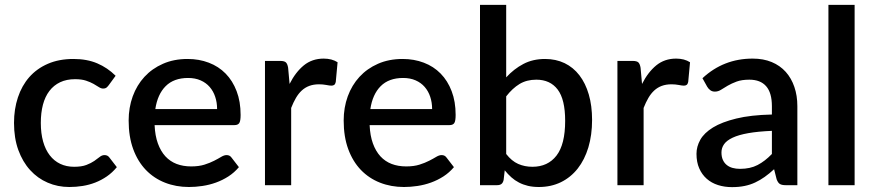

<svg xmlns="http://www.w3.org/2000/svg" viewBox="-20 -760 3595 788"><path d="M426 -410 454.5 -449C432.5 -471 407.4 -488 379.2 -500C351.1 -512 318.5 -518 281.5 -518C241.8 -518 206.8 -511.4 176.5 -498.2C146.2 -485.1 120.8 -466.8 100.2 -443.5C79.8 -420.2 64.2 -392.4 53.5 -360.2C42.8 -328.1 37.5 -293.2 37.5 -255.5C37.5 -213.8 43.4 -176.8 55.2 -144.3C67.1 -111.8 83.2 -84.3 103.8 -61.8C124.2 -39.3 148.2 -22.1 175.8 -10.3C203.2 1.6 232.8 7.5 264.5 7.5C282.8 7.5 301 6.1 319 3.2C337 0.4 354.3 -4.3 371 -10.8C387.7 -17.3 403.5 -25.7 418.5 -36C433.5 -46.3 447.2 -59 459.5 -74L429 -113.5C424.3 -120.2 417.7 -123.5 409 -123.5C402 -123.5 395.4 -121 389.3 -116C383.1 -111 375.7 -105.5 367 -99.5C358.3 -93.5 347.5 -88 334.5 -83C321.5 -78 304.7 -75.5 284 -75.5C263 -75.5 244.1 -79.5 227.3 -87.5C210.4 -95.5 196.1 -107.2 184.3 -122.5C172.4 -137.8 163.3 -156.7 157 -179C150.7 -201.3 147.5 -226.8 147.5 -255.5C147.5 -283.2 150.4 -308.1 156.2 -330.3C162.1 -352.4 170.9 -371.3 182.8 -386.8C194.6 -402.3 209.3 -414.2 226.8 -422.5C244.3 -430.8 264.7 -435 288 -435C306 -435 321 -433 333 -429C345 -425 355.3 -420.6 363.8 -415.8C372.3 -410.9 379.6 -406.5 385.8 -402.5C391.9 -398.5 397.8 -396.5 403.5 -396.5C409.2 -396.5 413.5 -397.7 416.5 -400C419.5 -402.3 422.7 -405.7 426 -410Z M750 -518C712.3 -518 678.6 -511.4 648.8 -498.2C618.9 -485.1 593.6 -467.2 572.7 -444.5C551.9 -421.8 535.9 -395.2 524.7 -364.5C513.6 -333.8 508 -300.8 508 -265.5C508 -221.2 514.2 -182 526.7 -148C539.2 -114 556.6 -85.5 578.7 -62.5C600.9 -39.5 627.1 -22.1 657.2 -10.3C687.4 1.6 720.2 7.5 755.5 7.5C773.5 7.5 792 6.1 811 3.2C830 0.4 848.5 -4.3 866.5 -10.8C884.5 -17.3 901.5 -25.7 917.5 -36C933.5 -46.3 947.8 -59 960.5 -74L930 -113.5C925.3 -120.2 918.7 -123.5 910 -123.5C903.3 -123.5 896 -121.1 888 -116.3C880 -111.4 870.3 -106.1 859 -100.3C847.7 -94.4 834.3 -89.1 819 -84.2C803.7 -79.4 785.5 -77 764.5 -77C742.5 -77 722.6 -80.4 704.7 -87.2C686.9 -94.1 671.6 -104.5 658.7 -118.5C645.9 -132.5 635.7 -150.1 628 -171.2C620.3 -192.4 615.8 -217.5 614.5 -246.5H942C951.7 -246.5 958.3 -249.3 962 -255C965.7 -260.7 967.5 -271.8 967.5 -288.5C967.5 -324.8 962.1 -357.2 951.2 -385.7C940.4 -414.2 925.3 -438.3 906 -458C886.7 -477.7 863.7 -492.6 837 -502.7C810.3 -512.9 781.3 -518 750 -518ZM752 -440C771.3 -440 788.4 -436.7 803.2 -430.2C818.1 -423.7 830.5 -414.7 840.5 -403.2C850.5 -391.7 858.1 -378.2 863.2 -362.7C868.4 -347.2 871 -330.5 871 -312.5H617.5C623.5 -352.8 637.7 -384.2 660 -406.5C682.3 -428.8 713 -440 752 -440Z M1067.5 0H1175V-317C1181 -332.3 1187.5 -346 1194.5 -358C1201.5 -370 1209.5 -380.2 1218.5 -388.5C1227.5 -396.8 1237.8 -403.2 1249.5 -407.5C1261.2 -411.8 1274.5 -414 1289.5 -414C1299.8 -414 1309.7 -413.1 1319 -411.3C1328.3 -409.4 1335.5 -408.5 1340.5 -408.5C1345.2 -408.5 1348.9 -409.6 1351.8 -411.8C1354.6 -413.9 1356.7 -417.8 1358 -423.5L1365.5 -504.5C1357.8 -509.5 1349.2 -513.2 1339.5 -515.8C1329.8 -518.2 1319.5 -519.5 1308.5 -519.5C1276.8 -519.5 1249.7 -510.2 1227 -491.8C1204.3 -473.2 1184.8 -447.8 1168.5 -415.5L1162.5 -482C1160.8 -492.3 1157.8 -499.6 1153.5 -503.8C1149.2 -507.9 1141.3 -510 1130 -510H1067.5Z M1632.5 -518C1594.8 -518 1561.1 -511.4 1531.2 -498.2C1501.4 -485.1 1476.1 -467.2 1455.2 -444.5C1434.4 -421.8 1418.4 -395.2 1407.2 -364.5C1396.1 -333.8 1390.5 -300.8 1390.5 -265.5C1390.5 -221.2 1396.7 -182 1409.2 -148C1421.7 -114 1439.1 -85.5 1461.2 -62.5C1483.4 -39.5 1509.6 -22.1 1539.7 -10.3C1569.9 1.6 1602.7 7.5 1638 7.5C1656 7.5 1674.5 6.1 1693.5 3.2C1712.5 0.4 1731 -4.3 1749 -10.8C1767 -17.3 1784 -25.7 1800 -36C1816 -46.3 1830.3 -59 1843 -74L1812.5 -113.5C1807.8 -120.2 1801.2 -123.5 1792.5 -123.5C1785.8 -123.5 1778.5 -121.1 1770.5 -116.3C1762.5 -111.4 1752.8 -106.1 1741.5 -100.3C1730.2 -94.4 1716.8 -89.1 1701.5 -84.2C1686.2 -79.4 1668 -77 1647 -77C1625 -77 1605.1 -80.4 1587.2 -87.2C1569.4 -94.1 1554.1 -104.5 1541.2 -118.5C1528.4 -132.5 1518.2 -150.1 1510.5 -171.2C1502.8 -192.4 1498.3 -217.5 1497 -246.5H1824.5C1834.2 -246.5 1840.8 -249.3 1844.5 -255C1848.2 -260.7 1850 -271.8 1850 -288.5C1850 -324.8 1844.6 -357.2 1833.7 -385.7C1822.9 -414.2 1807.8 -438.3 1788.5 -458C1769.2 -477.7 1746.2 -492.6 1719.5 -502.7C1692.8 -512.9 1663.8 -518 1632.5 -518ZM1634.5 -440C1653.8 -440 1670.9 -436.7 1685.7 -430.2C1700.6 -423.7 1713 -414.7 1723 -403.2C1733 -391.7 1740.6 -378.2 1745.7 -362.7C1750.9 -347.2 1753.5 -330.5 1753.5 -312.5H1500C1506 -352.8 1520.2 -384.2 1542.5 -406.5C1564.8 -428.8 1595.5 -440 1634.5 -440Z M1950 0H2020C2027.7 0 2033.7 -1.7 2038 -5C2042.3 -8.3 2045.3 -13.8 2047 -21.5L2051.5 -61C2060.2 -50.3 2069.2 -40.8 2078.8 -32.2C2088.2 -23.8 2098.7 -16.6 2110 -10.8C2121.3 -4.9 2133.7 -0.4 2147 2.8C2160.3 5.9 2175.2 7.5 2191.5 7.5C2224.8 7.5 2255 0.9 2282 -12.2C2309 -25.4 2332 -44.1 2351 -68.2C2370 -92.4 2384.6 -121.4 2394.8 -155.2C2404.9 -189.1 2410 -226.7 2410 -268C2410 -306.7 2405.5 -341.4 2396.5 -372.2C2387.5 -403.1 2374.7 -429.3 2358 -451C2341.3 -472.7 2321.1 -489.2 2297.3 -500.8C2273.4 -512.2 2246.7 -518 2217 -518C2183.7 -518 2154 -511.2 2128 -497.5C2102 -483.8 2078.5 -465.5 2057.5 -442.5V-740H1950ZM2181 -433C2219 -433 2248.3 -419.5 2268.8 -392.5C2289.3 -365.5 2299.5 -322.7 2299.5 -264C2299.5 -199.7 2287.7 -152.2 2264 -121.5C2240.3 -90.8 2207.3 -75.5 2165 -75.5C2144 -75.5 2124.6 -79.4 2106.8 -87.2C2088.9 -95.1 2072.5 -108.7 2057.5 -128V-364.5C2074.5 -386.5 2092.8 -403.4 2112.3 -415.3C2131.8 -427.1 2154.7 -433 2181 -433Z M2514 0H2621.5V-317C2627.5 -332.3 2634 -346 2641 -358C2648 -370 2656 -380.2 2665 -388.5C2674 -396.8 2684.3 -403.2 2696 -407.5C2707.7 -411.8 2721 -414 2736 -414C2746.3 -414 2756.2 -413.1 2765.5 -411.3C2774.8 -409.4 2782 -408.5 2787 -408.5C2791.7 -408.5 2795.4 -409.6 2798.3 -411.8C2801.1 -413.9 2803.2 -417.8 2804.5 -423.5L2812 -504.5C2804.3 -509.5 2795.7 -513.2 2786 -515.8C2776.3 -518.2 2766 -519.5 2755 -519.5C2723.3 -519.5 2696.2 -510.2 2673.5 -491.8C2650.8 -473.2 2631.3 -447.8 2615 -415.5L2609 -482C2607.3 -492.3 2604.3 -499.6 2600 -503.8C2595.7 -507.9 2587.8 -510 2576.5 -510H2514Z M3204.5 0H3252.5V-324C3252.5 -353 3248.4 -379.4 3240.2 -403.2C3232.1 -427.1 3220.2 -447.7 3204.8 -465C3189.2 -482.3 3170.1 -495.8 3147.2 -505.3C3124.4 -514.8 3098.3 -519.5 3069 -519.5C2989.3 -519.5 2920.7 -492.7 2863 -439L2882.5 -404C2885.8 -398.3 2890.1 -393.6 2895.2 -389.8C2900.4 -385.9 2906.7 -384 2914 -384C2923 -384 2931.5 -386.6 2939.5 -391.8C2947.5 -396.9 2956.7 -402.5 2967 -408.5C2977.3 -414.5 2989.5 -420.1 3003.5 -425.3C3017.5 -430.4 3034.8 -433 3055.5 -433C3085.8 -433 3108.8 -424 3124.5 -406C3140.2 -388 3148 -360.7 3148 -324V-290C3090 -288.7 3041.2 -283.2 3001.8 -273.5C2962.2 -263.8 2930.4 -251.6 2906.2 -236.8C2882.1 -221.9 2864.8 -205.2 2854.2 -186.5C2843.8 -167.8 2838.5 -148.7 2838.5 -129C2838.5 -106 2842.2 -86 2849.8 -69C2857.2 -52 2867.5 -37.8 2880.5 -26.3C2893.5 -14.8 2908.9 -6.2 2926.8 -0.5C2944.6 5.2 2963.8 8 2984.5 8C3003.2 8 3020.2 6.4 3035.8 3.2C3051.2 0.1 3065.8 -4.7 3079.2 -11C3092.8 -17.3 3105.8 -25 3118.5 -34C3131.2 -43 3144 -53.5 3157 -65.5L3167.5 -24C3171.2 -14.3 3175.7 -7.9 3181 -4.8C3186.3 -1.6 3194.2 0 3204.5 0ZM3017 -67C3006 -67 2995.9 -68.3 2986.8 -70.8C2977.6 -73.3 2969.6 -77.3 2962.8 -82.8C2955.9 -88.3 2950.6 -95.3 2946.8 -103.8C2942.9 -112.3 2941 -122.5 2941 -134.5C2941 -146.8 2944.6 -158.1 2951.8 -168.3C2958.9 -178.4 2970.7 -187.3 2987 -195C3003.3 -202.7 3024.7 -208.8 3051 -213.5C3077.3 -218.2 3109.7 -221.3 3148 -223V-128C3129 -108.3 3109.4 -93.2 3089.3 -82.8C3069.1 -72.2 3045 -67 3017 -67Z M3487.5 -740H3380V0H3487.5Z"/></svg>

Font: Lato Semibold
Style: Regular
Weight: 600
Designer: Lukasz Dziedzic
Foundry: tyPoland Lukasz Dziedzic
Version: Version 2.006; 2014-01-15